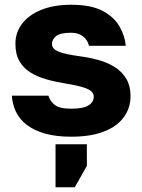

<svg xmlns="http://www.w3.org/2000/svg" viewBox="-20 -563 600 809"><path d="M280 13Q215 13 168.5 -0.5Q122 -14 92 -37.5Q62 -61 47 -92.5Q32 -124 30 -160H184Q190 -138 210 -121.5Q230 -105 280 -105Q331 -105 353 -119Q375 -133 375 -156Q375 -168 365.5 -177.5Q356 -187 330.5 -195Q305 -203 257 -211Q213 -218 174.5 -229Q136 -240 107 -258.5Q78 -277 61.5 -306Q45 -335 45 -379Q45 -426 73 -463Q101 -500 154 -521.5Q207 -543 280 -543Q363 -543 411.5 -517.5Q460 -492 483 -452.5Q506 -413 510 -370H355Q349 -395 329.5 -410Q310 -425 280 -425Q234 -425 216.5 -411Q199 -397 199 -377Q199 -357 227 -345.5Q255 -334 316 -326Q360 -320 398.5 -309Q437 -298 466.5 -278.5Q496 -259 513 -229.5Q530 -200 530 -158Q530 -108 501.5 -69Q473 -30 417.5 -8.5Q362 13 280 13ZM214 226V45H346V136L295 226Z"/></svg>

Font: Golos Text
Style: Bold
Weight: 700
Designer: A.Korolkova, Vitaly Kuzmin
Foundry: ParaType Ltd
Version: Version 2.004